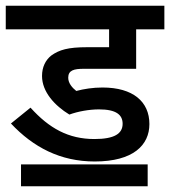

<svg xmlns="http://www.w3.org/2000/svg" viewBox="-20 -642 591 667"><path d="M324 -262C384 -262 406 -243 406 -212C406 -178 378 -159 308 -159C218 -159 151 -196 86 -268L18 -213C96 -130 190 -81 309 -81C443 -81 499 -138 499 -211C499 -289 442 -338 336 -338C303 -338 271 -333 245 -326C231 -337 217 -353 217 -372C217 -398 237 -403 271 -403H453V-540H551V-622H0V-540H359V-478H283C216 -478 186 -469 158 -449C138 -433 126 -409 126 -378C126 -323 170 -275 221 -244C251 -255 290 -262 324 -262ZM53 -71V5H493V-71Z"/></svg>

Font: Noto Sans Devanagari UI SemiCondensed Medium
Style: Regular
Weight: 500
Width: 4
Designer: Jelle Bosma - Monotype Design Team
Foundry: Monotype Imaging Inc.
Version: Version 2.004